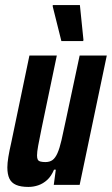

<svg xmlns="http://www.w3.org/2000/svg" viewBox="-20 -729 441 757"><path d="M92 8Q62 8 43.5 0Q25 -8 17 -25Q9 -42 9 -69Q9 -86 13 -110.5Q17 -135 24 -165L96 -510H204L144 -223Q135 -179 130.5 -154.5Q126 -130 126 -116Q126 -105 129 -99.5Q132 -94 140 -92Q148 -90 159 -90Q176 -90 187 -98Q198 -106 206.5 -125Q215 -144 222.5 -176.5Q230 -209 240 -257L294 -510H401L294 0H192L200 -60H193Q182 -34 166 -19.5Q150 -5 131 1.5Q112 8 92 8ZM222 -567 188 -703V-709H295L309 -572L308 -567Z"/></svg>

Font: Saira ExtraCondensed
Style: Bold Italic
Weight: 700
Width: 2
Italic angle: -12°
Designer: Hector Gatti with collaboration of the Omnibus-Type team
Foundry: Omnibus-Type
Version: Version 1.101